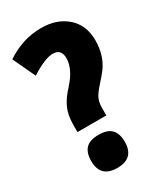

<svg xmlns="http://www.w3.org/2000/svg" viewBox="-190 -800 760 887"><g transform="rotate(-30 190.0 -356.0)"><path d="M182.1 -723.6Q266.1 -723.6 318.8 -676.8Q371.6 -629.9 371.6 -549.3Q371.6 -472.2 333 -417Q315.9 -393.1 285.2 -359.9Q261.2 -333 251.5 -313Q241.7 -293 241.7 -262.7V-223.1H87.9V-267.1Q88.9 -316.9 105.7 -352.5Q122.6 -388.2 158.7 -426.3H158.2Q214.4 -487.8 214.4 -544.9Q214.4 -593.8 168.9 -593.8Q127.4 -593.8 51.3 -544.9L-4.9 -664.6Q82.5 -723.6 182.1 -723.6ZM254.9 -75.2Q254.9 12.7 165.3 12.7Q75.7 12.7 75.7 -75.2Q75.7 -119.1 96.9 -141.4Q118.2 -163.6 165.5 -163.6Q212.9 -163.6 233.9 -141.1Q254.9 -118.7 254.9 -75.2Z"/></g></svg>

Font: Open Sans Hebrew Condensed Extra Bold
Style: Regular
Weight: 800
Width: 3
Foundry: Ascender Corporation, Yanek Iontef
Version: Version 2.001;PS 002.001;hotconv 1.0.70;makeotf.lib2.5.58329